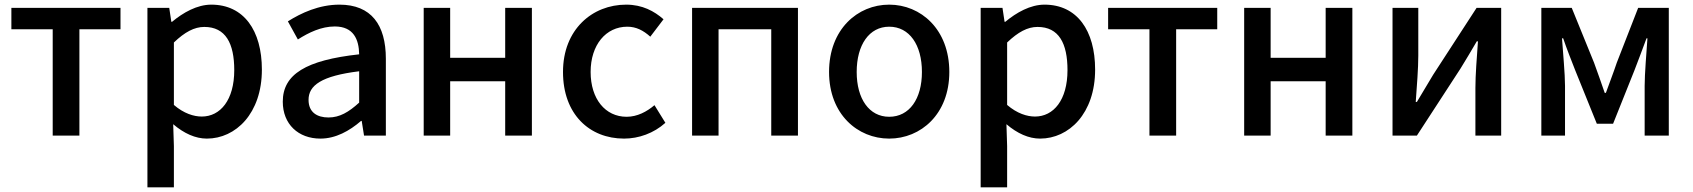

<svg xmlns="http://www.w3.org/2000/svg" viewBox="-20 -584 7293 827"><path d="M207 0H322V-458H499V-550H29V-458H207Z M615 223H729V45L726 -49C773 -9 822 13 871 13C995 13 1108 -95 1108 -284C1108 -453 1030 -564 890 -564C829 -564 769 -530 721 -490H718L709 -550H615ZM849 -82C815 -82 772 -95 729 -132V-401C776 -446 817 -468 860 -468C952 -468 989 -397 989 -282C989 -153 929 -82 849 -82Z M1360 13C1426 13 1485 -20 1535 -63H1538L1548 0H1642V-331C1642 -477 1579 -564 1442 -564C1354 -564 1277 -528 1220 -492L1263 -414C1310 -444 1364 -470 1422 -470C1503 -470 1526 -414 1527 -350C1298 -325 1198 -264 1198 -146C1198 -49 1265 13 1360 13ZM1395 -78C1346 -78 1309 -100 1309 -154C1309 -216 1364 -257 1527 -277V-142C1482 -101 1443 -78 1395 -78Z M1805 0H1919V-234H2156V0H2271V-550H2156V-335H1919V-550H1805Z M2668 13C2731 13 2796 -10 2846 -55L2799 -131C2766 -103 2725 -81 2679 -81C2587 -81 2524 -158 2524 -274C2524 -391 2590 -469 2682 -469C2720 -469 2751 -453 2781 -426L2838 -501C2798 -536 2747 -564 2677 -564C2532 -564 2405 -458 2405 -274C2405 -92 2519 13 2668 13Z M2961 0H3075V-458H3302V0H3417V-550H2961Z M3810 13C3946 13 4069 -92 4069 -274C4069 -458 3946 -564 3810 -564C3674 -564 3551 -458 3551 -274C3551 -92 3674 13 3810 13ZM3810 -81C3724 -81 3670 -158 3670 -274C3670 -391 3724 -469 3810 -469C3897 -469 3951 -391 3951 -274C3951 -158 3897 -81 3810 -81Z M4204 223H4318V45L4315 -49C4362 -9 4411 13 4460 13C4584 13 4697 -95 4697 -284C4697 -453 4619 -564 4479 -564C4418 -564 4358 -530 4310 -490H4307L4298 -550H4204ZM4438 -82C4404 -82 4361 -95 4318 -132V-401C4365 -446 4406 -468 4449 -468C4541 -468 4578 -397 4578 -282C4578 -153 4518 -82 4438 -82Z M4931 0H5046V-458H5223V-550H4753V-458H4931Z M5339 0H5453V-234H5690V0H5805V-550H5690V-335H5453V-550H5339Z M5978 0H6083L6271 -289C6291 -321 6321 -372 6341 -406H6346C6341 -335 6335 -262 6335 -205V0H6446V-550H6340L6153 -262C6134 -229 6102 -178 6083 -145H6078C6083 -215 6089 -288 6089 -345V-550H5978Z M6619 0H6721V-214C6721 -266 6712 -360 6708 -419H6713C6728 -375 6748 -324 6765 -281L6858 -51H6928L7020 -281C7036 -324 7056 -374 7072 -419H7076C7072 -360 7064 -266 7064 -214V0H7168V-550H7036L6944 -314C6929 -269 6912 -226 6897 -184H6892C6878 -226 6862 -269 6846 -314L6750 -550H6619Z"/></svg>

Font: Noto Sans T Chinese Medium
Style: Regular
Weight: 500
Designer: Ryoko NISHIZUKA (kana & ideographs); Paul D. Hunt (Latin, Greek & Cyrillic); Wenlong ZHANG (bopomofo); Sandoll Communica
Foundry: Adobe Systems Incorporated
Version: Version 1.000;PS 1;hotconv 1.0.78;makeotf.lib2.5.61930